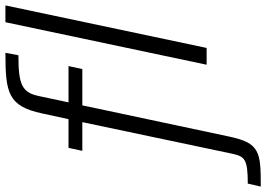

<svg xmlns="http://www.w3.org/2000/svg" viewBox="-223 -626 983 709"><g transform="rotate(-90 268.5 -271.5)"><path d="M-55 152 -66 200C62 200 95 197 119 82L234 -459H368L379 -510H245L268 -618C281 -682 310 -695 419 -695L428 -743C279 -743 231 -733 204 -607L183 -510H77L66 -459H172L55 96C45 140 36 152 -55 152ZM541 -743 384 0H446L603 -743Z"/></g></svg>

Font: Saira UNSAM Light Italic
Style: Regular
Weight: 300
Italic angle: -12°
Designer: Hector Gatti with collaboration of the Omnibus-Type team
Foundry: Omnibus-Type
Version: Version 0.072;PS 000.072;hotconv 1.0.88;makeotf.lib2.5.64775